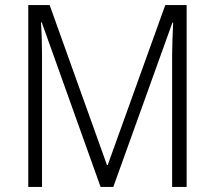

<svg xmlns="http://www.w3.org/2000/svg" viewBox="-20 -734 843 754"><path d="M375 0H425L657 -645H660C658 -597 656 -554 656 -519V0H713V-714H629L403 -86H400L175 -714H91V0H145V-516C145 -556 144 -599 141 -646H144Z"/></svg>

Font: Noto Sans Gujarati SemiCondensed Light
Style: Regular
Weight: 300
Width: 4
Designer: Jelle Bosma - Monotype Design Team, Universal Thirst
Foundry: Monotype Imaging Inc.
Version: Version 2.106